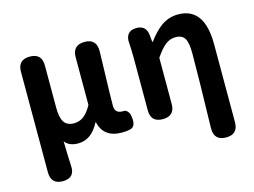

<svg xmlns="http://www.w3.org/2000/svg" viewBox="-103 -753 1500 1133"><g transform="rotate(-15 647.5 -186.5)"><path d="M151 201Q79 201 79 127V-179V-487Q79 -560 152 -560Q225 -560 225 -487V-229Q225 -167 243.5 -139.5Q262 -112 303 -112Q336 -112 361 -130Q388 -149 413 -195V-486Q413 -560 487 -560Q561 -560 559 -482Q558 -445 556 -369Q551 -211 551 -152Q551 -106 599 -106Q600 -106 601 -106Q616 -109 628 -95Q639 -83 641 -65Q652 -3 616 8Q595 14 562 14Q452 14 429 -84H426Q379 9 296 9Q242 9 216 -25Q218 72 221 124Q227 201 151 201Z M1149 201Q1074 201 1076 123Q1084 -195 1084 -331Q1084 -396 1068 -422Q1052 -448 1012 -448Q978 -448 950 -426Q923 -405 889 -355V-73Q889 0 816 0Q743 0 743 -73V-393Q743 -434 740 -483Q736 -519 752 -539.5Q768 -560 803 -560Q863 -560 869 -499L873 -457H877Q919 -514 959 -542Q1006 -574 1061 -574Q1222 -574 1222 -349V-74V127Q1222 201 1149 201Z"/></g></svg>

Font: GenSenRounded TW B
Style: Regular
Weight: 700
Version: Version 1.501;PS 1;hotconv 16.6.51;makeotf.lib2.5.65220